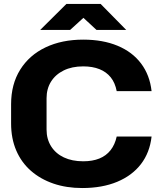

<svg xmlns="http://www.w3.org/2000/svg" viewBox="-20 -939 815 969"><path d="M395 10Q315 10 249.5 -12.5Q184 -35 136 -77Q88 -119 62 -179.5Q36 -240 36 -316V-413Q36 -514 82 -587.5Q128 -661 210 -700Q292 -739 400 -739Q499 -739 573.5 -708Q648 -677 692 -618.5Q736 -560 745 -479H569Q561 -521 539 -548.5Q517 -576 482 -590Q447 -604 400 -604Q343 -604 301.5 -583.5Q260 -563 237.5 -527Q215 -491 215 -443V-285Q215 -237 238 -200.5Q261 -164 302.5 -144.5Q344 -125 400 -125Q447 -125 481.5 -139Q516 -153 538 -181Q560 -209 569 -250H745Q736 -169 691.5 -111Q647 -53 571.5 -21.5Q496 10 395 10ZM183 -788 315 -919H488L617 -788H467L401 -849L334 -788Z"/></svg>

Font: Hubot Sans
Style: Bold
Weight: 700
Designer: Deni Anggara
Foundry: GitHub, Inc., Subsidiary of Microsoft Corporation
Version: Version 2.000